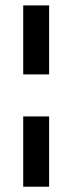

<svg xmlns="http://www.w3.org/2000/svg" viewBox="-20 -707 273 727"><path d="M166 -425.3H67.9V-686.5H166ZM166 0H67.9V-266.1H166Z"/></svg>

Font: Estedad-FD Medium
Style: Regular
Weight: 500
Designer: Amin Abedi
Version: Version 7.3